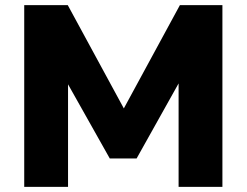

<svg xmlns="http://www.w3.org/2000/svg" viewBox="-20 -725 957 745"><path d="M74 0V-705H243L471 -285H450L678 -705H843V0H673V-421H684L510 -110H406L231 -421H244V0Z"/></svg>

Font: Nunito Sans 10pt Black
Style: Regular
Weight: 900
Designer: Vernon Adams
Foundry: Vernon Adams
Version: Version 3.101;gftools[0.9.27]